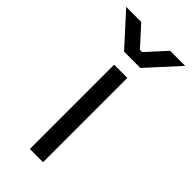

<svg xmlns="http://www.w3.org/2000/svg" viewBox="-272 -739 787 787"><g transform="rotate(45 122.0 -345.5)"><path d="M160 0H83.5V-488.5H160ZM169 -555H74.5L-49.2 -691H38L115 -606.5H128.5L205.5 -691H292.8Z"/></g></svg>

Font: Space Grotesk Variable Light
Style: Regular
Weight: 300
Designer: Florian Karsten
Foundry: Florian Karsten
Version: Version 2.000